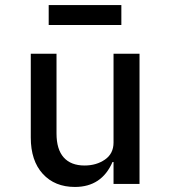

<svg xmlns="http://www.w3.org/2000/svg" viewBox="-20 -729 680 761"><path d="M430 -87H426Q383 12 277 12Q197 12 149.5 -40Q102 -92 102 -184V-516H204V-200Q204 -137 232.5 -105Q261 -73 315 -73Q362 -73 396 -96.5Q430 -120 430 -164V-516H533V0H430ZM173 -709H461V-630H173Z"/></svg>

Font: Writer Medium
Style: Regular
Weight: 500
Monospace: yes
Designer: Mike Abbink, Paul van der Laan, Pieter van Rosmalen
Foundry: Bold Monday
Version: Version 2.001 2020